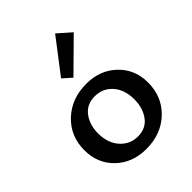

<svg xmlns="http://www.w3.org/2000/svg" viewBox="-202 -816 933 933"><g transform="rotate(-45 264.5 -349.5)"><path d="M250 -490 205 -530 339 -705 407 -645ZM256 6Q161 6 99.5 -53Q38 -112 38 -203Q38 -299 104.5 -362Q171 -425 273 -425Q367 -425 428.5 -366Q490 -307 490 -217Q490 -120 424 -57Q358 6 256 6ZM270 -66Q325 -66 355 -106.5Q385 -147 385 -206Q385 -273 349.5 -313Q314 -353 259 -353Q204 -353 173.5 -313Q143 -273 143 -214Q143 -147 179.5 -106.5Q216 -66 270 -66Z"/></g></svg>

Font: EauTestText Semibold
Style: Regular
Weight: 600
Designer: Christian Thalmann (Catharsis Fonts)
Version: Version 0.001;PS 000.001;hotconv 1.0.88;makeotf.lib2.5.64775